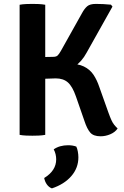

<svg xmlns="http://www.w3.org/2000/svg" viewBox="-20 -708 649 1008"><path d="M83 -683Q98.5 -686 117.8 -686.8Q137 -687.5 150 -687.5Q164 -687.5 182.5 -686.8Q201 -686 217.5 -683V0Q201 3 182.5 3.8Q164 4.5 150 4.5Q137 4.5 117.8 3.8Q98.5 3 83 0ZM597.5 -33.5Q584.5 -14 559.2 -3.2Q534 7.5 508 7.5Q470.5 7.5 453.8 -12Q437 -31.5 424 -71L378.5 -202Q360.5 -254 336.5 -275.2Q312.5 -296.5 272.5 -296.5Q253.5 -296.5 222 -294.8Q190.5 -293 149 -290V-374.5H334.5Q388.5 -374.5 420.2 -359Q452 -343.5 470.5 -316Q489 -288.5 501.5 -251L549 -117.5Q558 -92.5 565 -77.2Q572 -62 579.8 -52.5Q587.5 -43 597.5 -33.5ZM410 -638Q423.5 -663 438 -675.2Q452.5 -687.5 483.5 -687.5Q500.5 -687.5 521.8 -686.5Q543 -685.5 562.5 -683.5L570.5 -673.5L434.5 -431Q409.5 -384.5 370.5 -357.8Q331.5 -331 268.5 -331H149V-407Q175 -408 203.5 -408.5Q232 -409 257.5 -409.5Q274.5 -409.5 282 -416.2Q289.5 -423 299.5 -440.5ZM380.5 61.5Q385.5 71 388.5 87Q391.5 103 391.5 118Q391.5 174 354.2 216.8Q317 259.5 252.5 281Q237 275.5 226.2 260.5Q215.5 245.5 212 226.5Q275 188 275 128.5Q275 115.5 271.8 101.8Q268.5 88 262 76Q293 54.5 338 54.5Q349.5 54.5 360.2 56.2Q371 58 380.5 61.5Z"/></svg>

Font: Signika Light SemiBold
Style: Regular
Weight: 600
Version: Version 2.003;gftools[0.9.32]